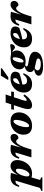

<svg xmlns="http://www.w3.org/2000/svg" viewBox="1550 -2350 980 4280"><g transform="rotate(-90 2040.0 -210.0)"><path d="M256.5 -158.5Q251.5 -139.5 249.2 -124.5Q247 -109.5 247 -97.5Q247 -70 258 -56.8Q269 -43.5 289.5 -43.5Q305.5 -43.5 323.5 -57Q341.5 -70.5 358.5 -94.2Q375.5 -118 389 -149.2Q402.5 -180.5 410.5 -216Q418.5 -251.5 418.5 -288Q418.5 -316.5 410.8 -331Q403 -345.5 382.5 -345.5Q370 -345.5 356 -336.2Q342 -327 328 -311Q314 -295 301.2 -274.2Q288.5 -253.5 278.5 -230.5Q268.5 -207.5 263 -184.5ZM157.5 -51.5H240L168.5 193L229.5 218L221 244.5H-79.5L-71.5 218.5L-11 193L153 -355Q151 -355 149.2 -355Q147.5 -355 145 -355Q122.5 -355 106.8 -349.5Q91 -344 76.2 -325.5Q61.5 -307 41.5 -268.5L13.5 -279Q35.5 -351 65.5 -391.2Q95.5 -431.5 134.5 -448Q173.5 -464.5 221.5 -464.5Q253 -464.5 274.5 -462.5Q296 -460.5 326 -455.5L269.5 -261L260 -257Q294.5 -330.5 329 -376.2Q363.5 -422 400.8 -443.8Q438 -465.5 480 -465.5Q536.5 -465.5 574.2 -426.2Q612 -387 612 -318.5Q612 -269 598 -220.8Q584 -172.5 557.8 -130Q531.5 -87.5 494.8 -54.8Q458 -22 412.5 -3.5Q367 15 314 15Q252 15 211.5 -1.8Q171 -18.5 157.5 -51.5Z M780 -355Q778 -355 776.2 -355Q774.5 -355 772.5 -355Q750 -355 734.5 -349.2Q719 -343.5 704.5 -325.2Q690 -307 670 -268L641.5 -279Q663.5 -350.5 693.2 -391Q723 -431.5 761.2 -448Q799.5 -464.5 847.5 -464.5Q869 -464.5 885.2 -463.8Q901.5 -463 917.5 -461Q933.5 -459 953 -455.5L876.5 -184.5L874.5 -196Q917 -297.5 957.5 -356.2Q998 -415 1036.5 -440.2Q1075 -465.5 1111 -465.5Q1152.5 -465.5 1173.8 -443.2Q1195 -421 1195 -385Q1195 -358.5 1182 -336.8Q1169 -315 1147.8 -302Q1126.5 -289 1101.5 -289Q1094 -289 1087 -295.8Q1080 -302.5 1070.5 -315Q1060.5 -328 1051 -334Q1041.5 -340 1030.5 -340Q1017.5 -340 1002.5 -330.8Q987.5 -321.5 971.8 -301.8Q956 -282 939.5 -251.5Q923 -221 906 -178.8Q889 -136.5 872.5 -82L848 0H672Z M1475 -465.5Q1543 -465.5 1587.5 -441.8Q1632 -418 1653.8 -375.8Q1675.5 -333.5 1675.5 -278.5Q1675.5 -217 1653.2 -163.8Q1631 -110.5 1590.5 -70.2Q1550 -30 1496 -7.5Q1442 15 1378 15Q1310 15 1265.5 -8.8Q1221 -32.5 1199 -74.8Q1177 -117 1177 -171.5Q1177 -233.5 1199.5 -286.8Q1222 -340 1262.2 -380.2Q1302.5 -420.5 1356.8 -443Q1411 -465.5 1475 -465.5ZM1379 -51Q1396 -51 1414.2 -68.8Q1432.5 -86.5 1449.2 -116.8Q1466 -147 1479 -185Q1492 -223 1499.8 -263.5Q1507.5 -304 1507.5 -342Q1507.5 -375.5 1499 -387.2Q1490.5 -399 1474 -399Q1457 -399 1438.8 -381.2Q1420.5 -363.5 1403.8 -333.5Q1387 -303.5 1374 -265.5Q1361 -227.5 1353.2 -187Q1345.5 -146.5 1345.5 -108.5Q1345.5 -74.5 1354 -62.8Q1362.5 -51 1379 -51Z M1735 -390 1743 -450.5H2140L2131 -390ZM1958.5 -228Q1947 -192.5 1941.5 -172.5Q1936 -152.5 1934.5 -142Q1933 -131.5 1933 -125Q1933 -113.5 1937.8 -109.5Q1942.5 -105.5 1951.5 -105.5Q1960.5 -105.5 1972.8 -112Q1985 -118.5 2002.8 -134.8Q2020.5 -151 2046 -179L2074.5 -154Q2038.5 -102.5 2005.5 -69.5Q1972.5 -36.5 1942.2 -18Q1912 0.5 1884 7.8Q1856 15 1831 15Q1793 15 1770.8 -5Q1748.5 -25 1748.5 -77.5Q1748.5 -99.5 1755.5 -134Q1762.5 -168.5 1777 -213L1894.5 -574H2074Z M2407.5 -407Q2391.5 -407 2375.2 -396.5Q2359 -386 2344.8 -366.5Q2330.5 -347 2319.2 -320.2Q2308 -293.5 2301.5 -261.2Q2295 -229 2295 -192.5Q2295 -140.5 2316.2 -118.8Q2337.5 -97 2378 -97Q2406 -97 2428.8 -104.8Q2451.5 -112.5 2472 -130.2Q2492.5 -148 2512.5 -179H2549.5Q2518.5 -103.5 2482.2 -61.2Q2446 -19 2402.5 -2Q2359 15 2305 15Q2243.5 15 2201.2 -6.5Q2159 -28 2137.8 -67.5Q2116.5 -107 2116.5 -161.5Q2116.5 -214.5 2132.2 -260.8Q2148 -307 2177 -344.5Q2206 -382 2245.2 -409.2Q2284.5 -436.5 2331.2 -451Q2378 -465.5 2429.5 -465.5Q2484.5 -465.5 2518 -452Q2551.5 -438.5 2566.5 -415.5Q2581.5 -392.5 2581.5 -363.5Q2581.5 -338.5 2572.8 -314.2Q2564 -290 2548 -269.5Q2516 -257.5 2479.2 -246.5Q2442.5 -235.5 2403.5 -225.8Q2364.5 -216 2324.2 -207.5Q2284 -199 2245.5 -192L2247.5 -239Q2296.5 -255 2330.2 -268Q2364 -281 2385.2 -292.5Q2406.5 -304 2417.5 -315.5Q2428.5 -327 2432.5 -340.5Q2436.5 -354 2436.5 -370.5Q2436.5 -382.5 2433.5 -390.5Q2430.5 -398.5 2424 -402.8Q2417.5 -407 2407.5 -407ZM2394 -515.5 2494 -680.5H2661L2653.5 -655.5L2457 -515.5Z M3125 -366.5Q3111 -366.5 3099.5 -374.5Q3088 -382.5 3075 -394Q3062 -405.5 3044.5 -415.2Q3027 -425 3001.8 -428.2Q2976.5 -431.5 2940 -424L2944.5 -457.5Q3009 -451.5 3051.5 -455.5Q3094 -459.5 3122 -465.8Q3150 -472 3169.5 -472Q3181 -472 3188.8 -466Q3196.5 -460 3196.5 -447.5Q3196.5 -434 3191 -419.5Q3185.5 -405 3175.8 -393.2Q3166 -381.5 3153.2 -374Q3140.5 -366.5 3125 -366.5ZM2812 -176Q2828.5 -176 2842.8 -190.2Q2857 -204.5 2868.2 -227.5Q2879.5 -250.5 2887.2 -277.2Q2895 -304 2899 -329.5Q2903 -355 2903 -373.5Q2903 -398 2896.5 -407.8Q2890 -417.5 2877.5 -417.5Q2861 -417.5 2846.8 -403.5Q2832.5 -389.5 2821.2 -366.5Q2810 -343.5 2802.2 -316.8Q2794.5 -290 2790.5 -264.5Q2786.5 -239 2786.5 -220.5Q2786.5 -196 2793 -186Q2799.5 -176 2812 -176ZM2881 -465.5Q2940 -465.5 2978.5 -447.8Q3017 -430 3036.2 -398.8Q3055.5 -367.5 3055.5 -327Q3055.5 -284.5 3037.8 -248.5Q3020 -212.5 2987.2 -185.5Q2954.5 -158.5 2909.2 -143.5Q2864 -128.5 2808.5 -128.5Q2750 -128.5 2711 -146.2Q2672 -164 2653 -195.2Q2634 -226.5 2634 -267Q2634 -309.5 2651.5 -345.5Q2669 -381.5 2702 -408.5Q2735 -435.5 2780.2 -450.5Q2825.5 -465.5 2881 -465.5ZM2712.5 259.5Q2650.5 259.5 2608.2 252Q2566 244.5 2540.5 231Q2515 217.5 2504 200Q2493 182.5 2493 162Q2493 137.5 2509.8 115.5Q2526.5 93.5 2573.2 76.5Q2620 59.5 2710.5 51H2755L2750.5 56.5Q2716 59 2690 65.5Q2664 72 2646.8 82.8Q2629.5 93.5 2620.5 107.8Q2611.5 122 2611.5 141Q2611.5 157.5 2626 173.2Q2640.5 189 2672.8 198.8Q2705 208.5 2757.5 208.5Q2797 208.5 2824.2 200.8Q2851.5 193 2865 179.5Q2878.5 166 2878.5 148.5Q2878.5 140 2872.8 132.8Q2867 125.5 2851.2 118.8Q2835.5 112 2806 104.5Q2776.5 97 2728.5 88Q2668.5 77 2634.8 60.5Q2601 44 2587.2 21.5Q2573.5 -1 2573.5 -29Q2573.5 -67 2595.5 -94.8Q2617.5 -122.5 2659.2 -138.5Q2701 -154.5 2761 -155.5L2766.5 -141.5Q2728.5 -142 2713.2 -130.8Q2698 -119.5 2698 -104.5Q2698 -98 2703.2 -92.2Q2708.5 -86.5 2723 -81.2Q2737.5 -76 2764.5 -70Q2791.5 -64 2835.5 -57.5Q2908.5 -45.5 2950.2 -25.5Q2992 -5.5 3009.2 20.8Q3026.5 47 3026.5 77.5Q3026.5 117 3007 150.5Q2987.5 184 2948.5 208.2Q2909.5 232.5 2850.5 246Q2791.5 259.5 2712.5 259.5Z M3415.5 -407Q3399.5 -407 3383.2 -396.5Q3367 -386 3352.8 -366.5Q3338.5 -347 3327.2 -320.2Q3316 -293.5 3309.5 -261.2Q3303 -229 3303 -192.5Q3303 -140.5 3324.2 -118.8Q3345.5 -97 3386 -97Q3414 -97 3436.8 -104.8Q3459.5 -112.5 3480 -130.2Q3500.5 -148 3520.5 -179H3557.5Q3526.5 -103.5 3490.2 -61.2Q3454 -19 3410.5 -2Q3367 15 3313 15Q3251.5 15 3209.2 -6.5Q3167 -28 3145.8 -67.5Q3124.5 -107 3124.5 -161.5Q3124.5 -214.5 3140.2 -260.8Q3156 -307 3185 -344.5Q3214 -382 3253.2 -409.2Q3292.5 -436.5 3339.2 -451Q3386 -465.5 3437.5 -465.5Q3492.5 -465.5 3526 -452Q3559.5 -438.5 3574.5 -415.5Q3589.5 -392.5 3589.5 -363.5Q3589.5 -338.5 3580.8 -314.2Q3572 -290 3556 -269.5Q3524 -257.5 3487.2 -246.5Q3450.5 -235.5 3411.5 -225.8Q3372.5 -216 3332.2 -207.5Q3292 -199 3253.5 -192L3255.5 -239Q3304.5 -255 3338.2 -268Q3372 -281 3393.2 -292.5Q3414.5 -304 3425.5 -315.5Q3436.5 -327 3440.5 -340.5Q3444.5 -354 3444.5 -370.5Q3444.5 -382.5 3441.5 -390.5Q3438.5 -398.5 3432 -402.8Q3425.5 -407 3415.5 -407Z M3745 -355Q3743 -355 3741.2 -355Q3739.5 -355 3737.5 -355Q3715 -355 3699.5 -349.2Q3684 -343.5 3669.5 -325.2Q3655 -307 3635 -268L3606.5 -279Q3628.5 -350.5 3658.2 -391Q3688 -431.5 3726.2 -448Q3764.5 -464.5 3812.5 -464.5Q3834 -464.5 3850.2 -463.8Q3866.5 -463 3882.5 -461Q3898.5 -459 3918 -455.5L3841.5 -184.5L3839.5 -196Q3882 -297.5 3922.5 -356.2Q3963 -415 4001.5 -440.2Q4040 -465.5 4076 -465.5Q4117.5 -465.5 4138.8 -443.2Q4160 -421 4160 -385Q4160 -358.5 4147 -336.8Q4134 -315 4112.8 -302Q4091.5 -289 4066.5 -289Q4059 -289 4052 -295.8Q4045 -302.5 4035.5 -315Q4025.5 -328 4016 -334Q4006.5 -340 3995.5 -340Q3982.5 -340 3967.5 -330.8Q3952.5 -321.5 3936.8 -301.8Q3921 -282 3904.5 -251.5Q3888 -221 3871 -178.8Q3854 -136.5 3837.5 -82L3813 0H3637Z"/></g></svg>

Font: Newsreader 16pt 16pt ExtraBold
Style: Italic
Weight: 800
Italic angle: -17°
Version: Version 1.003